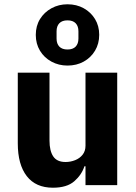

<svg xmlns="http://www.w3.org/2000/svg" viewBox="-20 -864 636 896"><path d="M379 0V-88H374Q361 -48 326.5 -18Q292 12 227 12Q147 12 105 -42Q63 -96 63 -195V-525H211V-208Q211 -160 228.5 -134Q246 -108 286 -108Q309 -108 330.5 -116.5Q352 -125 365.5 -142Q379 -159 379 -184V-525H527V0ZM295 -558Q254 -558 220 -576.5Q186 -595 166.5 -627.4Q147 -659.8 147 -701Q147 -743 166.7 -775Q186.5 -807 220.2 -825.5Q254 -844 295 -844Q337.3 -844 370.7 -825.5Q404 -807 423.5 -775Q443 -743 443 -701.5Q443 -660 423.5 -627.5Q404 -595 370.7 -576.5Q337.3 -558 295 -558ZM295 -633Q320 -633 333 -646.4Q346 -659.9 346 -684V-718Q346 -742.1 333 -755.6Q320 -769 295 -769Q270 -769 257 -755.6Q244 -742.1 244 -718V-684Q244 -659.9 257 -646.4Q270 -633 295 -633Z"/></svg>

Font: IBM Plex Sans Var
Style: Regular
Weight: 400
Designer: Mike Abbink, Paul van der Laan, Pieter van Rosmalen
Foundry: Bold Monday
Version: Version 3.000